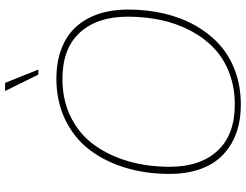

<svg xmlns="http://www.w3.org/2000/svg" viewBox="-127 -839 976 762"><g transform="rotate(-90 361.0 -458.0)"><path d="M327.1 9.8Q236.3 9.8 173.3 -26.9Q110.4 -63.5 81.1 -126.2Q51.8 -189 51.8 -272.9Q51.8 -367.2 76.4 -448.5Q101.1 -529.8 147.7 -590.8Q194.3 -651.9 266.8 -687Q339.4 -722.2 429.2 -722.2Q498 -722.2 551 -701.2Q604 -680.2 637.2 -642.3Q670.4 -604.5 687.3 -553Q704.1 -501.5 704.1 -439Q704.1 -363.8 688.7 -296.6Q673.3 -229.5 642.1 -173.3Q610.8 -117.2 566.4 -76.4Q522 -35.6 460.7 -12.9Q399.4 9.8 327.1 9.8ZM327.1 -14.2Q396 -14.2 453.6 -36.4Q511.2 -58.6 552 -97.9Q592.8 -137.2 620.8 -190.9Q648.9 -244.6 662.4 -307.1Q675.8 -369.6 675.8 -439Q675.8 -560.5 612.5 -629.4Q549.3 -698.2 429.2 -698.2Q343.3 -698.2 275.6 -664.1Q208 -629.9 165.8 -570.8Q123.5 -511.7 101.8 -435.8Q80.1 -359.9 80.1 -272.9Q80.1 -151.4 143.6 -82.8Q207 -14.2 327.1 -14.2ZM465.8 -793.9H445.8L380.9 -925.8H413.1Z"/></g></svg>

Font: Creato Display Thin
Style: Italic
Weight: 265
Italic angle: -10°
Version: Version 1.000